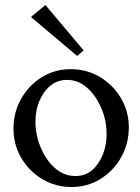

<svg xmlns="http://www.w3.org/2000/svg" viewBox="-20 -741 560 769"><path d="M266 8Q202 8 149.5 -23.5Q97 -55 65.5 -108Q34 -161 34 -226Q34 -291 64.5 -345Q95 -399 147 -431.5Q199 -464 263 -464Q329 -464 382 -431.5Q435 -399 465.5 -346Q496 -293 496 -231Q496 -166 465.5 -111.5Q435 -57 383 -24.5Q331 8 266 8ZM282 -36Q322 -36 349.5 -60Q377 -84 392 -122.5Q407 -161 407 -204Q407 -258 386 -307.5Q365 -357 329.5 -389Q294 -421 248 -421Q210 -421 181.5 -397.5Q153 -374 137.5 -336Q122 -298 122 -254Q122 -201 143 -150.5Q164 -100 200 -68Q236 -36 282 -36ZM289 -517 104 -673 162 -721 315 -539Z"/></svg>

Font: Joan
Style: Regular
Weight: 400
Designer: Paolo Biagini
Version: Version 1.001; ttfautohint (v1.8.4.7-5d5b);gftools[0.9.30]